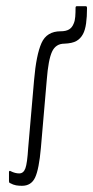

<svg xmlns="http://www.w3.org/2000/svg" viewBox="-20 -591 301 620"><path d="M51 9Q41 9 32 7.5Q23 6 12 0Q9 -1 9 -6V-35Q9 -38 10.5 -39Q12 -40 15 -38Q29 -31 42 -31Q56 -31 62 -47.5Q68 -64 71 -113L90 -332Q97 -414 114 -452Q131 -490 176 -490Q193 -490 203 -496Q213 -502 218 -515Q222 -524 223 -537Q224 -550 224 -566Q224 -571 228 -571H257Q261 -571 261 -565Q261 -537 258 -515.5Q255 -494 248 -481Q240 -466 226.5 -458.5Q213 -451 188 -450Q160 -450 148 -424Q136 -398 131 -333L112 -113Q106 -45 93.5 -18Q81 9 51 9Z"/></svg>

Font: Sofia Sans Extra Condensed Light
Style: Regular
Weight: 300
Designer: Botio Nikoltchev, Ani Petrova
Foundry: lettersoup
Version: Version 4.101